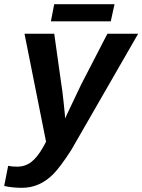

<svg xmlns="http://www.w3.org/2000/svg" viewBox="-62 -689 680 917"><path d="M43 208Q-5 208 -42 199L-23 103Q-6 107 20 107Q58 107 87 85Q116 63 145 12L158 -12L55 -528H197L231 -286Q235 -266 242 -199Q250 -125 249 -123L257 -141L325 -284L451 -528H598L278 28Q225 110 193 142Q128 208 43 208ZM485 -669 467 -587H181L197 -669Z"/></svg>

Font: Libra Sans
Style: Bold Italic
Weight: 700
Italic angle: -12°
Foundry: Context Ltd
Version: Version 1.002